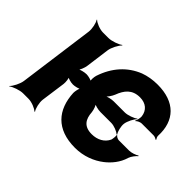

<svg xmlns="http://www.w3.org/2000/svg" viewBox="-119 -773 1019 1019"><g transform="rotate(45 390.5 -264.0)"><path d="M518 -104C459 -104 439 -138 436 -187C434 -205 425 -230 416 -238L412 -235C422 -227 450 -220 468 -220H549C570 -220 603 -207 612 -196L615 -199C606 -210 597 -244 600 -265C603 -286 620 -320 633 -331L631 -334C618 -323 582 -310 561 -310H478C461 -310 434 -304 423 -296L424 -293C435 -301 452 -325 458 -341C476 -389 503 -424 561 -424C606 -424 634 -399 639 -359C640 -349 636 -326 630 -320L633 -317C638 -324 655 -332 665 -332H755C763 -332 774 -327 778 -323L781 -326C778 -330 773 -339 773 -347C779 -466 710 -538 580 -538C543 -538 509 -532 479 -521C401 -490 345 -428 316 -340C312 -327 310 -301 315 -294L319 -296C314 -304 287 -310 274 -310C258 -310 229 -303 220 -295L223 -292C232 -300 243 -328 245 -344L263 -478C266 -502 286 -539 300 -552L298 -554C283 -542 244 -528 220 -528H179C155 -528 120 -542 109 -554L107 -552C117 -539 125 -502 122 -478L64 -50C61 -26 42 11 28 24L29 26C44 14 83 0 107 0H148C172 0 207 14 218 26L221 24C211 11 202 -26 205 -50L224 -187C226 -203 223 -230 216 -238L212 -235C219 -227 245 -220 261 -220C274 -220 302 -226 309 -234L306 -236C299 -229 294 -203 294 -190C300 -70 366 10 506 10C571 10 627 -13 668 -45C699 -69 731 -106 744 -152C749 -168 766 -189 776 -197L774 -200C763 -192 737 -183 720 -183H643C634 -183 621 -190 618 -196L615 -194C617 -188 615 -168 612 -158C596 -123 560 -104 518 -104Z"/></g></svg>

Font: Asimov
Style: EdgeIt
Weight: 500
Designer: Google
Version: Version 2.000980: 2014